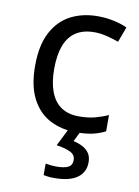

<svg xmlns="http://www.w3.org/2000/svg" viewBox="-88 -605 656 904"><g transform="rotate(10 240.0 -153.0)"><path d="M300 10Q229 10 173.5 -19Q118 -48 86.5 -109Q55 -170 55 -265Q55 -364 88 -426Q121 -488 177.5 -517Q234 -546 306 -546Q347 -546 385 -537.5Q423 -529 447 -517L420 -444Q396 -453 364 -461Q332 -469 304 -469Q250 -469 215 -446Q180 -423 163 -378Q146 -333 146 -266Q146 -202 163 -157Q180 -112 214 -89Q248 -66 299 -66Q343 -66 376.5 -75Q410 -84 438 -97V-19Q411 -5 378.5 2.5Q346 10 300 10ZM382 139Q382 187 345 213.5Q308 240 234 240Q219 240 205.5 238.5Q192 237 184 235V180Q193 182 208 183.5Q223 185 237 185Q273 185 292 175.5Q311 166 311 141Q311 115 284.5 103Q258 91 220 86L263 0H321L295 53Q319 58 339 68.5Q359 79 370.5 96Q382 113 382 139Z"/></g></svg>

Font: Noto Sans Malayalam
Style: Regular
Weight: 400
Designer: Jelle Bosma - Monotype Design Team
Foundry: Monotype Imaging Inc.
Version: Version 2.103